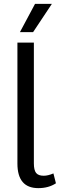

<svg xmlns="http://www.w3.org/2000/svg" viewBox="-20 -962 331 992"><path d="M70 0ZM70 -117V-742H155V-118Q155 -83 166.5 -68.5Q178 -54 206 -54Q228 -54 256 -66L269 -15Q231 10 178 10Q70 10 70 -117ZM161 -942H248L151 -796H83Z"/></svg>

Font: Sarabun
Style: Regular
Weight: 400
Designer: Suppakit Chalermlarp | Katatrad Co.,Ltd.
Foundry: Cadson Demak Co.,Ltd.
Version: Version 1.000; ttfautohint (v1.6)